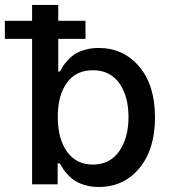

<svg xmlns="http://www.w3.org/2000/svg" viewBox="-50 -747 696 778"><path d="M80.1 0V-589.4H-30.3V-662.6H80.1V-727.1H186V-662.6H296.4V-589.4H186V-457H192.4Q200.2 -471.2 206.3 -480.5Q212.4 -489.7 226.6 -504.9Q240.7 -520 255.9 -529.3Q271 -538.6 295.7 -545.7Q320.3 -552.7 349.1 -552.7Q450.2 -552.7 514.2 -477.1Q578.1 -401.4 578.1 -271.5Q578.1 -141.6 514.6 -65.4Q451.2 10.7 350.1 10.7Q321.8 10.7 297.4 3.9Q272.9 -2.9 257.1 -12.5Q241.2 -22 227.3 -36.6Q213.4 -51.3 206.5 -61.5Q199.7 -71.8 192.4 -85H183.6V0ZM184.1 -272.9Q184.1 -185.1 221.4 -132.6Q258.8 -80.1 326.2 -80.1Q395 -80.1 432.9 -134Q470.7 -188 470.7 -272.9Q470.7 -357.4 433.3 -409.9Q396 -462.4 326.2 -462.4Q257.8 -462.4 220.9 -411.4Q184.1 -360.4 184.1 -272.9Z"/></svg>

Font: Interop Med
Style: Regular
Weight: 500
Designer: Rasmus Andersson, Google, Jang Haemin
Foundry: jhaemin
Version: Version 1.007